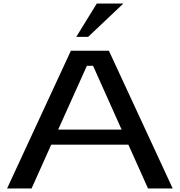

<svg xmlns="http://www.w3.org/2000/svg" viewBox="-20 -1063 1014 1083"><path d="M525.9 -1043H675.8L477.1 -855H410.2ZM814.9 0 704.1 -247.1H269L158.2 0H20L379.9 -776.9H594.2L954.1 0ZM470.2 -691.9 308.1 -332H666L504.9 -691.9Z"/></svg>

Font: Sporting Grotesque
Style: Regular
Weight: 400
Designer: Lucas LE BIHAN
Foundry: Lucas LE BIHAN
Version: Version 2.001;PS 2.1;hotconv 1.0.88;makeotf.lib2.5.647800